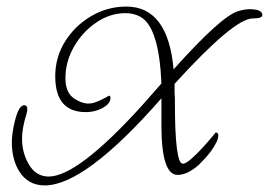

<svg xmlns="http://www.w3.org/2000/svg" viewBox="-20 -507 818 584"><path d="M116 57Q66 57 39 15Q16 -22 16 -74Q16 -101 25 -138Q37 -187 54 -187Q63 -187 63 -174Q63 -171 62.5 -168Q62 -165 61 -162Q47 -117 47 -86Q47 -44 66 -10Q88 30 128 30Q216 30 411 -185L471 -253Q464 -424 407 -456Q387 -467 362 -467Q314 -467 272 -438Q230 -409 204.5 -364Q179 -319 179 -269Q179 -225 206 -207Q229 -192 249 -192Q261 -192 275.5 -198Q290 -204 301 -210Q312 -216 311 -216Q316 -216 316 -209Q316 -190 287 -176Q266 -166 241 -166Q148 -166 148 -275Q148 -333 178 -381Q208 -429 257.5 -458Q307 -487 364 -487Q491 -487 508 -296Q652 -457 704 -473Q724 -479 739 -479Q778 -479 778 -461Q778 -451 749 -451Q692 -451 511 -252V-224L512 -208V-196Q512 -9 536 -9Q545 -9 561.5 -23.5Q578 -38 595 -56.5Q612 -75 624 -89.5Q636 -104 636 -104Q644 -104 644 -95Q644 -78 621 -46Q611 -33 601.5 -23Q592 -13 584 -5Q550 25 520 25Q472 25 471 -120V-208Q239 57 116 57Z"/></svg>

Font: Petemoss
Style: Regular
Weight: 400
Designer: Robert E. Leuschke
Foundry: Robert E. Leuschke
Version: Version 1.010; ttfautohint (v1.8.3)